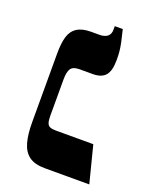

<svg xmlns="http://www.w3.org/2000/svg" viewBox="-125 -718 629 789"><g transform="rotate(20 189.5 -323.5)"><path d="M169 0Q124 0 99.5 -18Q75 -36 65 -71.5Q55 -107 55 -159V-461Q55 -506 63.5 -534.5Q72 -563 94.5 -577.5Q117 -592 155 -592H191Q215 -592 227 -602Q239 -612 239 -631V-647H274Q282 -615 286.5 -593.5Q291 -572 292.5 -555.5Q294 -539 294 -519Q294 -471 276.5 -451Q259 -431 222 -431H163Q136 -431 126 -417Q116 -403 116 -368V-210Q116 -191 119.5 -180Q123 -169 132.5 -165Q142 -161 158 -161H322L363 0Z"/></g></svg>

Font: Noto Serif Hebrew
Style: Bold
Weight: 700
Version: Version 2.003